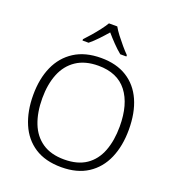

<svg xmlns="http://www.w3.org/2000/svg" viewBox="-166 -1075 1100 1213"><g transform="rotate(20 384.0 -468.5)"><path d="M705 -358Q705 -249 669 -166Q633 -83 561.5 -36.5Q490 10 384 10Q276 10 204.5 -36.5Q133 -83 97.5 -166.5Q62 -250 62 -359Q62 -468 98.5 -550Q135 -632 207.5 -678.5Q280 -725 387 -725Q490 -725 561 -680.5Q632 -636 668.5 -554Q705 -472 705 -358ZM123 -359Q123 -264 151 -192.5Q179 -121 237 -81.5Q295 -42 384 -42Q474 -42 531.5 -81Q589 -120 616.5 -191.5Q644 -263 644 -358Q644 -507 579.5 -590Q515 -673 387 -673Q298 -673 239 -633.5Q180 -594 151.5 -523.5Q123 -453 123 -359ZM413 -947Q425 -925 446 -897.5Q467 -870 490 -843Q513 -816 532 -797V-788H491Q464 -810 436 -839Q408 -868 384 -896Q360 -868 332.5 -839Q305 -810 278 -788H237V-797Q256 -817 279 -843.5Q302 -870 323 -897.5Q344 -925 357 -947Z"/></g></svg>

Font: Noto Sans Sinhala Light
Style: Regular
Weight: 300
Designer: Jelle Bosma - Monotype Design Team
Foundry: Monotype Imaging Inc.
Version: Version 2.006; ttfautohint (v1.8.4.7-5d5b)